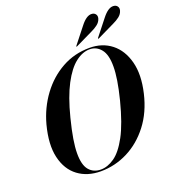

<svg xmlns="http://www.w3.org/2000/svg" viewBox="-159 -1021 1046 1154"><g transform="rotate(-20 364.0 -444.0)"><path d="M476.5 -711Q558 -711 615.5 -665.8Q673 -620.5 694.8 -537.2Q716.5 -454 690 -341Q664 -229.5 603.5 -151Q543 -72.5 461 -31.2Q379 10 288.5 10Q203 10 143.8 -34.2Q84.5 -78.5 64.8 -162.8Q45 -247 76.5 -367Q103 -465 160.5 -543Q218 -621 298.8 -666Q379.5 -711 476.5 -711ZM292.5 0Q335.5 0 379.5 -30.5Q423.5 -61 464.8 -137.2Q506 -213.5 541 -350Q558 -417.5 566 -468.2Q574 -519 574 -556Q574.5 -632 546 -667.2Q517.5 -702.5 474 -702.5Q428.5 -702.5 383.2 -667.5Q338 -632.5 297.5 -556Q257 -479.5 225.5 -355.5Q207 -282.5 198.5 -230Q190 -177.5 190 -140.5Q189.5 -66.5 217.2 -33.2Q245 0 292.5 0ZM487 -850.5Q525 -899.5 557.5 -898Q574.5 -897.5 583 -886Q591.5 -874.5 587 -858.5Q581 -837.5 562.5 -823.2Q544 -809 522 -799L410.5 -745Q407 -743 405.5 -745Q404.5 -747 408 -750.5ZM625.5 -850.5Q664 -899.5 696.5 -898Q713.5 -897.5 722 -886Q730.5 -874.5 726 -858.5Q720 -837.5 701.5 -823.2Q683 -809 661 -799L549.5 -745Q546 -743 544.5 -745Q543.5 -747 546.5 -750.5Z"/></g></svg>

Font: Fraunces 144pt S000 SemiBold
Style: Italic
Weight: 600
Italic angle: -16°
Version: Version 1.000; ttfautohint (v1.8.3)